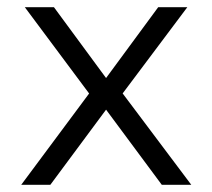

<svg xmlns="http://www.w3.org/2000/svg" viewBox="-20 -514 591 534"><path d="M39 0 242 -273V-235L49 -494H130L275 -297L420 -494H501L309 -238L310 -269L512 0H430L275 -209L120 0Z"/></svg>

Font: Nunito Sans 7pt Light
Style: Regular
Weight: 300
Designer: Vernon Adams
Foundry: Vernon Adams
Version: Version 3.101;gftools[0.9.27]